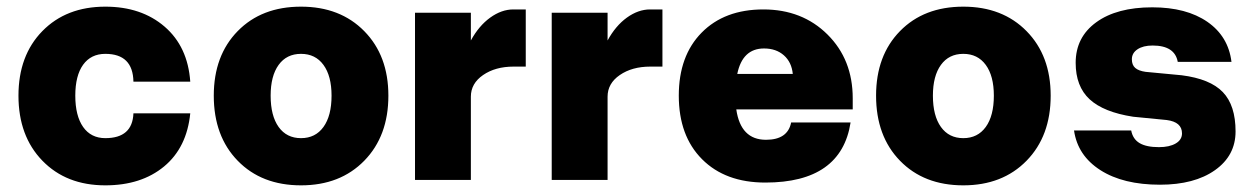

<svg xmlns="http://www.w3.org/2000/svg" viewBox="-20 -538 3748 574"><path d="M35.2 -252Q35.2 -372.1 106.7 -445.1Q178.2 -518.1 294.9 -518.1Q402.8 -518.1 472.2 -458.3Q541.5 -398.4 548.8 -293.9H378.9Q377.4 -377 294.9 -377Q252 -377 228.5 -344.5Q205.1 -312 205.1 -252Q205.1 -191.9 228.5 -158.4Q252 -125 294.9 -125Q376 -125 378.9 -199.2H548.8Q538.6 -96.7 470.5 -40.3Q402.3 16.1 294.9 16.1Q178.2 16.1 106.7 -57.6Q35.2 -131.3 35.2 -252Z M619.1 -252Q619.1 -372.1 690.7 -445.1Q762.2 -518.1 879.9 -518.1Q997.1 -518.1 1069.1 -444.8Q1141.1 -371.6 1141.1 -252Q1141.1 -131.3 1069.1 -57.6Q997.1 16.1 879.9 16.1Q762.2 16.1 690.7 -57.4Q619.1 -130.9 619.1 -252ZM971.2 -252Q971.2 -311 947 -344Q922.9 -377 879.9 -377Q836.9 -377 813 -344Q789.1 -311 789.1 -252Q789.1 -191.9 813 -158.4Q836.9 -125 879.9 -125Q922.9 -125 947 -158.4Q971.2 -191.9 971.2 -252Z M1220.7 -500H1387.7V-417Q1411.6 -460.9 1445.6 -485.4Q1479.5 -509.8 1514.6 -509.8H1551.8V-338.9H1515.6Q1460.9 -338.9 1424.3 -313.7Q1387.7 -288.6 1387.7 -249V0H1220.7Z M1629.4 -500H1796.4V-417Q1820.3 -460.9 1854.2 -485.4Q1888.2 -509.8 1923.3 -509.8H1960.4V-338.9H1924.3Q1869.6 -338.9 1833 -313.7Q1796.4 -288.6 1796.4 -249V0H1629.4Z M2009.3 -252Q2009.3 -371.1 2077.6 -440.4Q2146 -509.8 2262.2 -509.8Q2378.4 -509.8 2453.9 -434.8Q2529.3 -359.9 2529.3 -244.1V-210.9H2181.2Q2194.3 -120.1 2270 -120.1Q2335 -120.1 2345.2 -171.9H2522.9Q2495.1 7.8 2268.1 7.8Q2148.4 7.8 2078.9 -62Q2009.3 -131.8 2009.3 -252ZM2264.2 -393.1Q2199.7 -393.1 2184.1 -316.9H2350.1Q2346.7 -352.1 2323.5 -372.6Q2300.3 -393.1 2264.2 -393.1Z M2599.1 -252Q2599.1 -372.1 2670.7 -445.1Q2742.2 -518.1 2859.9 -518.1Q2977.1 -518.1 3049.1 -444.8Q3121.1 -371.6 3121.1 -252Q3121.1 -131.3 3049.1 -57.6Q2977.1 16.1 2859.9 16.1Q2742.2 16.1 2670.7 -57.4Q2599.1 -130.9 2599.1 -252ZM2951.2 -252Q2951.2 -311 2927 -344Q2902.8 -377 2859.9 -377Q2816.9 -377 2793 -344Q2769 -311 2769 -252Q2769 -191.9 2793 -158.4Q2816.9 -125 2859.9 -125Q2902.8 -125 2927 -158.4Q2951.2 -191.9 2951.2 -252Z M3467.8 -179.2 3367.7 -189Q3279.3 -202.6 3237.5 -241.2Q3195.8 -279.8 3195.8 -350.1Q3195.8 -426.8 3257.3 -471.4Q3318.8 -516.1 3424.8 -516.1Q3526.9 -516.1 3589.6 -472.7Q3652.3 -429.2 3661.6 -353H3501Q3492.2 -401.9 3425.8 -401.9Q3397.5 -401.9 3380.6 -390.6Q3363.8 -379.4 3363.8 -360.8Q3363.8 -343.8 3373.8 -335Q3383.8 -326.2 3404.8 -323.2L3512.7 -313Q3597.7 -302.2 3635.7 -262.7Q3673.8 -223.1 3673.8 -145Q3673.8 -72.8 3612.3 -29.3Q3550.8 14.2 3447.8 14.2Q3337.9 14.2 3269.8 -29.3Q3201.7 -72.8 3190.9 -147.9H3361.8Q3366.7 -122.1 3387 -110.1Q3407.2 -98.1 3444.8 -98.1Q3476.1 -98.1 3494.9 -109.1Q3513.7 -120.1 3513.7 -139.2Q3513.7 -173.3 3467.8 -179.2Z"/></svg>

Font: Overused Grotesk ExtraBold
Style: Regular
Weight: 800
Version: Version 0.002